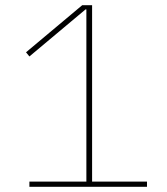

<svg xmlns="http://www.w3.org/2000/svg" viewBox="-20 -718 640 738"><path d="M545 0V-20H334V-698H296L80 -517L93 -501L309 -682H312V-20H93V0Z"/></svg>

Font: IBM Plex Thai Thin
Style: Regular
Weight: 100
Designer: Mike Abbink, Paul van der Laan, Pieter van Rosmalen, Ben Mitchell, Mark Frömberg
Foundry: Bold Monday
Version: Version 1.0